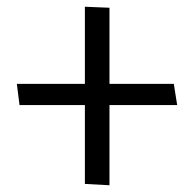

<svg xmlns="http://www.w3.org/2000/svg" viewBox="-20 -554 576 570"><path d="M305 -531 232 -534V-305H30L38 -242H232V-8L305 -4V-242H506L496 -305H305Z"/></svg>

Font: Catamaran
Style: Regular
Weight: 400
Designer: Pria Ravichandran
Version: Version 1.000;PS 001.000;hotconv 1.0.70;makeotf.lib2.5.58329